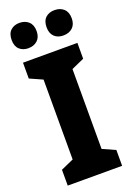

<svg xmlns="http://www.w3.org/2000/svg" viewBox="-173 -987 719 1048"><g transform="rotate(-20 187.0 -462.5)"><path d="M345 0H29V-92L103 -125V-589L29 -622V-714H345V-622L271 -589V-125L345 -92ZM13 -851Q13 -888 33 -906.5Q53 -925 84 -925Q117 -925 137.5 -906Q158 -887 158 -851Q158 -816 137.5 -797Q117 -778 84 -778Q53 -778 33 -796.5Q13 -815 13 -851ZM216 -851Q216 -888 236 -906.5Q256 -925 288 -925Q321 -925 341.5 -906Q362 -887 362 -851Q362 -816 341.5 -797Q321 -778 288 -778Q255 -778 235.5 -797Q216 -816 216 -851Z"/></g></svg>

Font: Noto Sans Bengali Condensed ExtraBold
Style: Regular
Weight: 800
Width: 3
Designer: Joana Ranito - Universal Thirst; Jelle Bosma - Monotype Design Team
Foundry: Universal Thirst ehf.
Version: Version 3.000; ttfautohint (v1.8.4.7-5d5b)